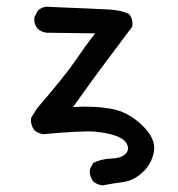

<svg xmlns="http://www.w3.org/2000/svg" viewBox="-20 -434 540 581"><path d="M290 127Q274 125 262 115Q250 99 252 78L262 59Q286 47 315.5 46Q345 45 358.5 33Q372 21 365 4Q358 -13 332 -22.5Q306 -32 269 -35.5Q232 -39 111 -28Q95 -30 84 -40Q72 -56 74 -77L92 -106Q178 -206 207 -249Q236 -292 268 -333L121 -335Q105 -337 94 -347Q82 -361 84 -382L94 -401Q110 -417 133 -413Q282 -407 313.5 -405Q345 -403 370 -392Q384 -376 380 -353Q280 -220 258 -189.5Q236 -159 201 -110Q260 -114 313 -105.5Q366 -97 409 -56Q452 -15 446 23Q440 61 412 87Q384 113 352.5 117Q321 121 290 127Z"/></svg>

Font: NaniFont Regular
Style: Regular
Weight: 400
Designer: Nanigashitei
Version: Version 1.036